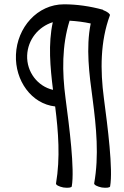

<svg xmlns="http://www.w3.org/2000/svg" viewBox="-20 -858 575 891"><path d="M491 7C505 -72 480 -267 462 -403C445 -532 445 -665 490 -787C492 -793 478 -804 459 -811C458 -812 458 -813 457 -813C398 -829 337 -838 277 -838C153 -838 59 -730 54 -604C49 -484 126 -376 236 -364C251 -245 260 -125 240 -7C238 0 254 8 274 12C295 15 312 13 313 7C327 -72 302 -267 284 -403C268 -524 267 -647 303 -762C336 -760 369 -756 401 -749C378 -636 394 -514 410 -397C427 -267 440 -135 417 -7C416 0 432 8 452 12C473 15 490 13 491 7ZM106 -601C109 -674 158 -734 225 -755C203 -654 213 -546 226 -441C155 -457 103 -524 106 -601Z"/></svg>

Font: Nupuram Light
Style: Regular
Weight: 300
Designer: Santhosh Thottingal (santhosh.thottingal@gmail.com)
Foundry: SMC
Version: Version 1.000